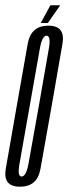

<svg xmlns="http://www.w3.org/2000/svg" viewBox="-44 -703 258 726"><path d="M32 3Q97 3 109 -64.5Q121 -132 151 -300.5Q180.5 -469 192.2 -537.5Q204 -606 139 -606Q73 -606 60.8 -537.5Q48.5 -469 19 -300.5Q-10.5 -132.5 -22.2 -64.8Q-34 3 32 3ZM37.5 -35.5Q21 -35.5 29.8 -84Q38.5 -132.5 68 -300.5Q98 -468.5 106.5 -518.2Q115 -568 132 -568Q149.5 -568 140.5 -518.5Q131.5 -469 102.5 -300.5Q72.5 -133 63.8 -84.2Q55 -35.5 37.5 -35.5ZM110 -616H137L183.5 -683H146.5Z"/></svg>

Font: Anybody UltraCondensed Light
Style: Italic
Weight: 300
Width: 1
Italic angle: -10°
Version: Version 1.113;gftools[0.9.25]